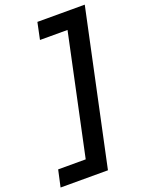

<svg xmlns="http://www.w3.org/2000/svg" viewBox="-227 -780 812 1074"><g transform="rotate(-20 179.5 -242.5)"><path d="M136 -700H418L223 215H-59L-37 115H127L279 -600H115Z"/></g></svg>

Font: Rosa Sans SemiBold
Style: Italic
Weight: 600
Italic angle: -12°
Designer: Pentagram / MCKL
Foundry: Pentagram / MCKL
Version: Version 1.005;September 16, 2019;FontCreator 11.5.0.2425 64-